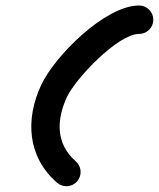

<svg xmlns="http://www.w3.org/2000/svg" viewBox="-20 -611 565 682"><path d="M474.1 -591.5C353.2 -591.5 173.9 -411.3 126.4 -309.3C69.4 -187.2 76.9 -54.1 182.7 38.1C203.7 56.4 235.6 54.2 254 33.2C272.3 12.1 270.1 -19.8 249 -38.1C177.7 -100.2 180.2 -185.6 217.9 -266.7C247.9 -331 398.3 -490.5 474.1 -490.5C502 -490.5 524.6 -513.1 524.6 -541C524.6 -568.8 502 -591.5 474.1 -591.5Z"/></svg>

Font: FRB American Cursive Guidelines Ultra
Style: Bold Italic
Weight: 1000
Italic angle: -25°
Version: Version 2.0;Modular Font Editor K font №1